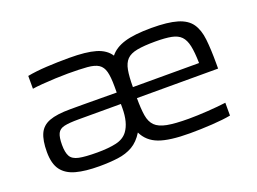

<svg xmlns="http://www.w3.org/2000/svg" viewBox="-84 -705 1205 900"><g transform="rotate(-20 518.0 -255.0)"><path d="M278 8Q209 8 162.5 -4.5Q116 -17 92.5 -48.5Q69 -80 69 -139Q69 -196 84 -229Q99 -262 136 -276Q173 -290 241 -290Q269 -290 308 -290Q347 -290 390 -289.5Q433 -289 472 -289V-320Q472 -367 465 -393.5Q458 -420 439 -432.5Q420 -445 383 -448Q346 -451 287 -451Q259 -451 224.5 -449.5Q190 -448 158.5 -445.5Q127 -443 109 -440V-504Q151 -512 204.5 -515Q258 -518 318 -518Q402 -518 449.5 -504Q497 -490 519 -456Q544 -488 593 -503Q642 -518 728 -518Q809 -518 856 -504Q903 -490 924.5 -459Q946 -428 951.5 -378Q957 -328 957 -257V-232H552Q552 -179 557.5 -145Q563 -111 582 -92Q601 -73 640.5 -65.5Q680 -58 748 -58Q790 -58 843 -61.5Q896 -65 934 -70V-6Q897 1 840.5 4.5Q784 8 730 8Q629 8 576.5 -11.5Q524 -31 501 -79Q477 -40 445 -21.5Q413 -3 371 2.5Q329 8 278 8ZM552 -287H882Q881 -341 874 -373.5Q867 -406 850.5 -423Q834 -440 803.5 -446Q773 -452 724 -452Q667 -452 632.5 -445.5Q598 -439 581 -421.5Q564 -404 558 -371.5Q552 -339 552 -287ZM291 -56Q346 -56 384.5 -64.5Q423 -73 443 -100Q472 -139 472 -212V-232H261Q214 -232 189.5 -226.5Q165 -221 156 -202.5Q147 -184 147 -146Q147 -108 158 -88.5Q169 -69 200 -62.5Q231 -56 291 -56Z"/></g></svg>

Font: Saira Expanded
Style: Regular
Weight: 400
Width: 7
Designer: Hector Gatti with collaboration of the Omnibus-Type team
Foundry: Omnibus-Type
Version: Version 1.100; ttfautohint (v1.8.3)